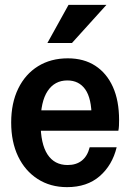

<svg xmlns="http://www.w3.org/2000/svg" viewBox="-20 -760 536 790"><path d="M256 10Q187 10 135 -23.5Q83 -57 54.5 -116.5Q26 -176 26 -256Q26 -336 55 -395.5Q84 -455 136.5 -487.5Q189 -520 259 -520Q325 -520 372 -489.5Q419 -459 444.5 -402.5Q470 -346 470 -266Q470 -254 469.5 -243Q469 -232 467 -222H101V-306H384L357 -276Q357 -355 331 -392Q305 -429 257 -429Q205 -429 176 -385.5Q147 -342 147 -255Q147 -168 175.5 -124.5Q204 -81 258 -81Q294 -81 317 -99.5Q340 -118 349 -154H460Q442 -80 390 -35Q338 10 256 10ZM276 -583H175L262 -740H418Z"/></svg>

Font: Instrument Sans SemiCondensed SemiBold
Style: Regular
Weight: 600
Width: 4
Designer: Rodrigo Fuenzalida
Foundry: fragTYPE
Version: Version 1.000;gftools[0.9.28]